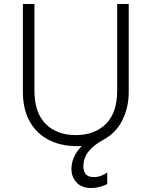

<svg xmlns="http://www.w3.org/2000/svg" viewBox="-20 -720 762 965"><path d="M439 225Q389.5 225 364 196.2Q338.5 167.5 339 127.5Q340 93.5 354 65.2Q368 37 391 14Q299.5 18.5 233.2 -12.8Q167 -44 131 -106.5Q95 -169 95 -258V-700H153V-266Q153 -153 209.8 -97Q266.5 -41 361 -41Q455.5 -41 512.2 -97Q569 -153 569 -266V-700H627V-258Q627 -180 594.8 -115.5Q562.5 -51 498 -16.5Q455 6.5 427.8 38Q400.5 69.5 399 114.5Q398.5 137.5 410 153.8Q421.5 170 452 170Q471 170 488 163.5Q505 157 519 146.5V205Q501 214.5 480.2 219.8Q459.5 225 439 225Z"/></svg>

Font: Geologica-Sharp
Style: Regular
Weight: 100
Designer: Sindre Bremnes, Frode Helland
Foundry: Monokrom Skriftforlag AS
Version: Version 1.010;gftools[0.9.28]